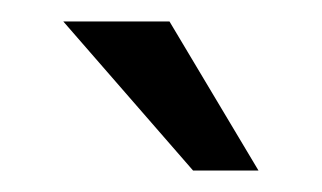

<svg xmlns="http://www.w3.org/2000/svg" viewBox="-20 -723 300 179"><path d="M160 -564 39 -703H138L221 -564Z"/></svg>

Font: Montagu Slab
Style: Bold
Weight: 700
Designer: Florian Karsten
Foundry: Florian Karsten
Version: Version 1.000